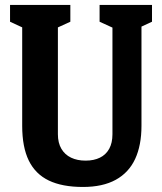

<svg xmlns="http://www.w3.org/2000/svg" viewBox="-20 -750 660 782"><path d="M70.4 -237.4V-673.3L103.2 -623.4L20.9 -661.5V-730H266.5V-661.5L183 -623.4L215.8 -674.6V-203.2Q215.8 -168.1 230 -144Q244.2 -119.8 269.6 -107.8Q295 -95.7 328.8 -95.8Q362.6 -95.8 387 -107.9Q411.5 -119.9 424.8 -144Q438 -168.1 438 -203.2V-674.6L469.1 -623.4L385.6 -661.5V-730H599.1V-661.5L516.8 -623.4L556.2 -679.2V-237.4Q556.2 -158.2 530.4 -102.5Q504.5 -46.9 451.4 -17.7Q398.3 11.5 317.9 11.5Q233.3 11.5 178.7 -14.8Q124.1 -41.1 97.2 -96.1Q70.4 -151.1 70.4 -237.4Z"/></svg>

Font: Monaspace Xenon Var
Style: Regular
Weight: 400
Designer: Riley Cran and the Lettermatic Team
Version: Version 1.000 (Monaspace Xenon Var)